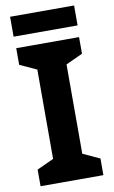

<svg xmlns="http://www.w3.org/2000/svg" viewBox="-96 -927 582 978"><g transform="rotate(-10 194.5 -438.5)"><path d="M357 0H32V-86L119 -126V-588L32 -628V-714H357V-628L270 -588V-126L357 -86ZM360 -877V-774H29V-877Z"/></g></svg>

Font: Noto Sans Kayah Li
Style: Bold
Weight: 700
Designer: Monotype Design Team, Sérgio Martins
Foundry: Monotype Imaging Inc.
Version: Version 2.002; ttfautohint (v1.8.4.7-5d5b)